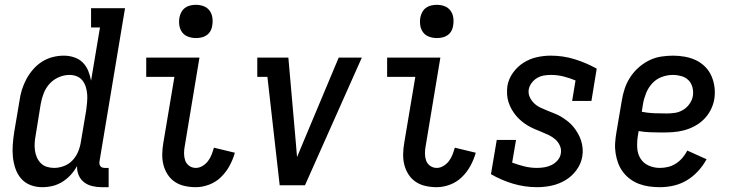

<svg xmlns="http://www.w3.org/2000/svg" viewBox="-20 -769 3040 797"><path d="M155 8Q129 8 106 -1Q83 -10 67.5 -28Q52 -46 44 -69.5Q36 -93 33.5 -118Q31 -143 33 -169Q35 -195 39 -221L61 -351Q64 -374 71 -396.5Q78 -419 89.5 -440.5Q101 -462 117.5 -481Q134 -500 154.5 -513Q175 -526 198.5 -532Q222 -538 245 -538Q267 -538 288 -531Q309 -524 323.5 -509.5Q338 -495 346 -475.5Q354 -456 358 -434L395 -655H358V-735H499L393 -99Q392 -93 393 -88Q394 -83 397 -79Q400 -75 405 -73.5Q410 -72 416 -72H431V8H402Q382 8 363 3.5Q344 -1 329 -12.5Q314 -24 306.5 -42Q299 -60 300 -80Q289 -60 273.5 -43Q258 -26 238.5 -14Q219 -2 198 3Q177 8 155 8ZM205 -72Q225 -72 246 -80Q267 -88 282 -104.5Q297 -121 305 -141Q313 -161 316 -182L338 -312Q340 -328 341.5 -344.5Q343 -361 342 -376.5Q341 -392 336.5 -407Q332 -422 323 -434Q314 -446 299.5 -452Q285 -458 269 -458Q246 -458 224 -448.5Q202 -439 186 -421.5Q170 -404 161.5 -382Q153 -360 149 -337L128 -207Q125 -192 124 -176Q123 -160 125 -145Q127 -130 133 -116Q139 -102 149.5 -91.5Q160 -81 174.5 -76.5Q189 -72 205 -72Q205 -72 205 -72Q205 -72 205 -72Z M793 8Q769 8 746.5 3Q724 -2 706 -14Q688 -26 676 -44.5Q664 -63 658.5 -84.5Q653 -106 653.5 -129.5Q654 -153 658 -176L704 -450H587V-530H808L747 -163Q744 -148 744 -132.5Q744 -117 748.5 -103.5Q753 -90 765 -81Q777 -72 793 -72Q807 -72 820.5 -80Q834 -88 843.5 -100.5Q853 -113 858.5 -127.5Q864 -142 868 -156L955 -135Q947 -107 933 -81Q919 -55 897.5 -34Q876 -13 848 -2.5Q820 8 793 8ZM793 -611Q777 -611 761.5 -616.5Q746 -622 736.5 -634.5Q727 -647 724.5 -663.5Q722 -680 725 -697Q727 -708 733 -719Q739 -730 749 -737Q759 -744 770.5 -746.5Q782 -749 793 -749Q810 -749 825 -743.5Q840 -738 849.5 -725.5Q859 -713 861.5 -696.5Q864 -680 861 -663Q860 -652 854 -641Q848 -630 838 -623Q828 -616 816.5 -613.5Q805 -611 793 -611Z M1141 0 1090 -450H1048V-530H1177L1208 -177Q1209 -162 1210.5 -147Q1212 -132 1213 -117Q1219 -132 1225.5 -147Q1232 -162 1238 -177L1386 -530H1482L1246 0Z M1793 8Q1769 8 1746.5 3Q1724 -2 1706 -14Q1688 -26 1676 -44.5Q1664 -63 1658.5 -84.5Q1653 -106 1653.5 -129.5Q1654 -153 1658 -176L1704 -450H1587V-530H1808L1747 -163Q1744 -148 1744 -132.5Q1744 -117 1748.5 -103.5Q1753 -90 1765 -81Q1777 -72 1793 -72Q1807 -72 1820.5 -80Q1834 -88 1843.5 -100.5Q1853 -113 1858.5 -127.5Q1864 -142 1868 -156L1955 -135Q1947 -107 1933 -81Q1919 -55 1897.5 -34Q1876 -13 1848 -2.5Q1820 8 1793 8ZM1793 -611Q1777 -611 1761.5 -616.5Q1746 -622 1736.5 -634.5Q1727 -647 1724.5 -663.5Q1722 -680 1725 -697Q1727 -708 1733 -719Q1739 -730 1749 -737Q1759 -744 1770.5 -746.5Q1782 -749 1793 -749Q1810 -749 1825 -743.5Q1840 -738 1849.5 -725.5Q1859 -713 1861.5 -696.5Q1864 -680 1861 -663Q1860 -652 1854 -641Q1848 -630 1838 -623Q1828 -616 1816.5 -613.5Q1805 -611 1793 -611Z M2210 8Q2158 8 2109.5 -6.5Q2061 -21 2018 -46L2042 -188H2122L2106 -94Q2130 -85 2156 -78.5Q2182 -72 2209 -72Q2224 -72 2239.5 -74.5Q2255 -77 2269.5 -84Q2284 -91 2295 -104Q2306 -117 2308 -132Q2311 -149 2304 -164.5Q2297 -180 2285 -190.5Q2273 -201 2258.5 -208Q2244 -215 2229 -221Q2214 -227 2199 -233.5Q2184 -240 2170.5 -248Q2157 -256 2144.5 -266.5Q2132 -277 2122 -289Q2112 -301 2104 -315Q2096 -329 2091 -344.5Q2086 -360 2085 -377Q2084 -394 2086 -411Q2091 -441 2109 -466.5Q2127 -492 2153 -508.5Q2179 -525 2208 -531.5Q2237 -538 2266 -538Q2318 -538 2366 -523Q2414 -508 2457 -484L2435 -350H2355L2369 -435Q2345 -445 2319.5 -451.5Q2294 -458 2267 -458Q2252 -458 2237.5 -455.5Q2223 -453 2210 -445.5Q2197 -438 2187.5 -425.5Q2178 -413 2175 -399Q2172 -381 2179 -366Q2186 -351 2197.5 -340Q2209 -329 2224 -322Q2239 -315 2254 -309Q2269 -303 2284 -297Q2299 -291 2312.5 -282.5Q2326 -274 2338.5 -264Q2351 -254 2361 -241.5Q2371 -229 2379 -215Q2387 -201 2392 -185.5Q2397 -170 2398.5 -153Q2400 -136 2397 -119Q2392 -89 2373 -63Q2354 -37 2327 -21Q2300 -5 2270 1.5Q2240 8 2210 8Z M2719 8Q2697 8 2675 5Q2653 2 2633 -5.5Q2613 -13 2596 -25.5Q2579 -38 2566.5 -54.5Q2554 -71 2546.5 -90.5Q2539 -110 2535.5 -132Q2532 -154 2533.5 -176Q2535 -198 2539 -221L2561 -351Q2565 -376 2573 -400.5Q2581 -425 2595.5 -447.5Q2610 -470 2630 -488Q2650 -506 2674 -518Q2698 -530 2723.5 -534Q2749 -538 2774 -538Q2799 -538 2823.5 -533.5Q2848 -529 2869 -519Q2890 -509 2907 -492Q2924 -475 2933.5 -453Q2943 -431 2946 -406.5Q2949 -382 2945 -357Q2941 -334 2930 -312.5Q2919 -291 2902 -274Q2885 -257 2863.5 -245.5Q2842 -234 2819 -228Q2796 -222 2773.5 -220.5Q2751 -219 2728 -219Q2703 -219 2678.5 -220Q2654 -221 2631 -225L2628 -207Q2624 -183 2625 -157.5Q2626 -132 2638 -112Q2650 -92 2672 -82Q2694 -72 2719 -72Q2736 -72 2753 -76Q2770 -80 2785.5 -90Q2801 -100 2813 -114Q2825 -128 2833 -144L2913 -108Q2899 -82 2878 -59Q2857 -36 2831 -20.5Q2805 -5 2776.5 1.5Q2748 8 2719 8ZM2747 -298Q2764 -298 2781.5 -300.5Q2799 -303 2815 -312.5Q2831 -322 2842 -337.5Q2853 -353 2856 -370Q2859 -388 2854.5 -406Q2850 -424 2838 -436Q2826 -448 2808.5 -453Q2791 -458 2773 -458Q2750 -458 2727 -449.5Q2704 -441 2687.5 -423Q2671 -405 2662 -382.5Q2653 -360 2649 -337L2644 -305Q2669 -300 2695 -299Q2721 -298 2747 -298Z"/></svg>

Font: Iosevka Slab Medium
Style: Italic
Weight: 500
Italic angle: -9°
Monospace: yes
Designer: Belleve Invis
Foundry: Belleve Invis
Version: Version 11.1.0; ttfautohint (v1.8.3)